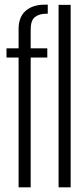

<svg xmlns="http://www.w3.org/2000/svg" viewBox="-20 -806 358 826"><path d="M60 0H112V-558.5H183.5V-598H112V-679.5Q112 -718 130.2 -732.5Q148.5 -747 179 -747H185.5V-786H173Q121 -786 90.5 -759.5Q60 -733 60 -680.5V-598H8V-558.5H60ZM232 0H284V-785H232Z"/></svg>

Font: Anybody ExtraCondensed Light
Style: Regular
Weight: 300
Width: 2
Version: Version 1.113;gftools[0.9.25]